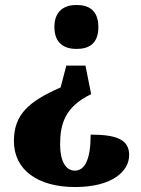

<svg xmlns="http://www.w3.org/2000/svg" viewBox="-20 -561 569 773"><path d="M288 -541C241 -541 199 -519 199 -452C199 -385 241 -364 288 -364C338 -364 376 -385 376 -452C376 -519 338 -541 288 -541ZM347 -182 324 -297H247L224 -209C94 -152 36 -99 36 7C36 123 132 192 282 192C433 192 500 128 500 63C500 -1 445 -19 345 -19C345 80 322 126 281 126C244 126 222 86 222 21C222 -63 242 -131 347 -182Z"/></svg>

Font: Noto Serif Ethiopic SemiCondensed Black
Style: Regular
Weight: 900
Width: 4
Designer: Monotype Design Team
Foundry: Monotype Imaging Inc.
Version: Version 2.102